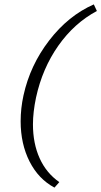

<svg xmlns="http://www.w3.org/2000/svg" viewBox="-20 -732 461 874"><path d="M74 -180Q74 -239 87 -298Q117 -435 204 -548Q291 -661 407 -712L421 -682Q318 -627 245.5 -524Q173 -421 144 -288Q130 -221 130 -166Q130 -79 160.5 -11.5Q191 56 250 97L228 122Q155 83 114.5 3Q74 -77 74 -180Z"/></svg>

Font: Ysabeau Semilight
Style: Italic
Weight: 300
Italic angle: -12°
Designer: Christian Thalmann (Catharsis Fonts)
Version: Version 0.003